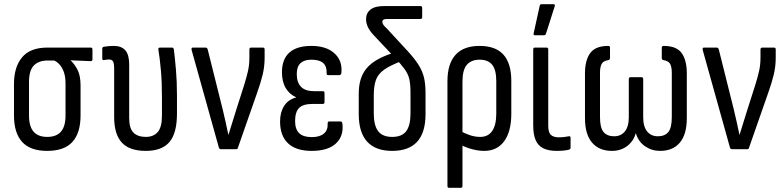

<svg xmlns="http://www.w3.org/2000/svg" viewBox="-20 -715 3757 920"><path d="M206 8Q125 8 86 -35Q47 -78 47 -162V-313Q47 -394 86 -440.5Q125 -487 207 -487H415Q423 -487 423 -478V-431Q423 -427 421 -424.5Q419 -422 415 -422L319 -426V-425Q339 -406 352.5 -378.5Q366 -351 366 -305V-162Q366 -78 327 -35Q288 8 206 8ZM206 -59Q250 -59 272 -84Q294 -109 294 -162V-313Q294 -346 286.5 -368Q279 -390 267 -404Q255 -418 240 -425H207Q166 -425 142.5 -401.5Q119 -378 119 -322V-162Q119 -109 141 -84Q163 -59 206 -59Z M679 8Q600 8 563.5 -32Q527 -72 527 -154V-387Q527 -412 521.5 -421Q516 -430 502 -430Q496 -430 489.5 -429Q483 -428 477 -427Q470 -426 470 -435V-481Q470 -490 478 -491Q489 -493 501.5 -494Q514 -495 525 -495Q562 -495 580.5 -474Q599 -453 599 -406V-150Q599 -100 619.5 -79.5Q640 -59 679 -59Q715 -59 735.5 -82Q756 -105 756 -161V-252Q756 -321 751 -377.5Q746 -434 739 -477Q737 -487 747 -487H804Q811 -487 813 -479Q818 -439 823 -382Q828 -325 828 -258V-171Q828 -77 792 -34.5Q756 8 679 8Z M1038 0Q1032 0 1029 -7L898 -476Q896 -487 904 -487H965Q972 -487 975 -479L1047 -191Q1054 -161 1061 -130.5Q1068 -100 1074 -70H1075Q1084 -101 1094 -131Q1104 -161 1113 -192L1150 -308Q1161 -343 1168 -373.5Q1175 -404 1175 -439V-478Q1175 -487 1184 -487H1240Q1248 -487 1248 -478V-438Q1248 -396 1238.5 -357Q1229 -318 1213 -273L1120 -7Q1119 0 1111 0Z M1473 8Q1399 8 1360.5 -28Q1322 -64 1322 -133Q1322 -177 1341.5 -207.5Q1361 -238 1399 -248V-249Q1368 -262 1349.5 -292.5Q1331 -323 1331 -369Q1331 -431 1366.5 -463Q1402 -495 1472 -495Q1543 -495 1582 -460Q1621 -425 1616 -368Q1615 -355 1606 -355H1552Q1544 -355 1545 -367Q1546 -398 1528 -413.5Q1510 -429 1472 -429Q1438 -429 1420 -412.5Q1402 -396 1402 -360Q1402 -320 1422.5 -299Q1443 -278 1486 -278H1527Q1535 -278 1535 -269V-226Q1535 -217 1527 -217H1478Q1432 -217 1413 -197.5Q1394 -178 1394 -135Q1394 -96 1413.5 -77Q1433 -58 1474 -58Q1512 -58 1532 -75Q1552 -92 1550 -123Q1550 -133 1557 -133H1612Q1620 -133 1621 -120Q1627 -62 1589 -27Q1551 8 1473 8Z M1859 8Q1780 8 1739.5 -36Q1699 -80 1699 -168V-266Q1699 -304 1708 -334Q1717 -364 1736.5 -387.5Q1756 -411 1788.5 -429.5Q1821 -448 1869 -463L1906 -423Q1850 -402 1820.5 -381Q1791 -360 1781 -331Q1771 -302 1771 -257V-172Q1771 -114 1792 -86.5Q1813 -59 1859 -59Q1906 -59 1926.5 -86.5Q1947 -114 1947 -172V-269Q1947 -310 1941.5 -335Q1936 -360 1919 -383.5Q1902 -407 1868 -443L1771 -546Q1752 -566 1743 -585Q1734 -604 1734 -623Q1734 -652 1755 -669Q1776 -686 1821 -686H1994Q2003 -686 2003 -677V-633Q2003 -624 1994 -624H1833Q1812 -624 1812 -610Q1812 -603 1817.5 -595.5Q1823 -588 1833 -579L1931 -473Q1966 -435 1985 -405Q2004 -375 2011.5 -344Q2019 -313 2019 -269V-168Q2019 -80 1979 -36Q1939 8 1859 8Z M2132 185Q2124 185 2124 176V-326Q2124 -409 2162.5 -452Q2201 -495 2278 -495Q2355 -495 2392.5 -453Q2430 -411 2430 -327V-170Q2430 -85 2396 -38.5Q2362 8 2300 8Q2273 8 2242.5 0Q2212 -8 2186 -22L2185 -88Q2206 -76 2231 -67.5Q2256 -59 2281 -59Q2319 -59 2338.5 -87.5Q2358 -116 2358 -171V-326Q2358 -380 2338.5 -404.5Q2319 -429 2278 -429Q2238 -429 2217 -404.5Q2196 -380 2196 -324V176Q2196 185 2188 185Z M2648 8Q2607 8 2582 -5Q2557 -18 2546 -45Q2535 -72 2535 -115V-478Q2535 -487 2543 -487H2599Q2607 -487 2607 -478V-113Q2607 -82 2619 -69.5Q2631 -57 2658 -57Q2672 -57 2683.5 -58.5Q2695 -60 2706 -62Q2714 -64 2714 -54V-7Q2714 -1 2707 2Q2696 5 2680.5 6.5Q2665 8 2648 8ZM2543 -546Q2535 -546 2537 -555L2566 -687Q2567 -691 2569 -693Q2571 -695 2576 -695H2632Q2641 -695 2638 -685L2596 -553Q2593 -546 2586 -546Z M2912 8Q2851 8 2817 -31.5Q2783 -71 2783 -150V-363Q2783 -426 2808 -460.5Q2833 -495 2895 -495Q2903 -495 2903 -486V-437Q2903 -429 2895 -427Q2870 -423 2862.5 -408Q2855 -393 2855 -367V-154Q2855 -103 2872 -82.5Q2889 -62 2923 -62Q2955 -62 2974 -85Q2993 -108 2993 -154V-336Q2993 -345 3001 -345H3054Q3062 -345 3062 -336V-154Q3062 -108 3081 -85Q3100 -62 3132 -62Q3166 -62 3182.5 -82.5Q3199 -103 3199 -154V-367Q3199 -393 3191.5 -408Q3184 -423 3159 -427Q3151 -429 3151 -437V-486Q3151 -495 3160 -495Q3222 -495 3246.5 -460.5Q3271 -426 3271 -363V-150Q3271 -71 3237.5 -31.5Q3204 8 3143 8Q3103 8 3071 -14Q3039 -36 3027 -76H3026Q3016 -39 2985.5 -15.5Q2955 8 2912 8Z M3487 0Q3481 0 3478 -7L3347 -476Q3345 -487 3353 -487H3414Q3421 -487 3424 -479L3496 -191Q3503 -161 3510 -130.5Q3517 -100 3523 -70H3524Q3533 -101 3543 -131Q3553 -161 3562 -192L3599 -308Q3610 -343 3617 -373.5Q3624 -404 3624 -439V-478Q3624 -487 3633 -487H3689Q3697 -487 3697 -478V-438Q3697 -396 3687.5 -357Q3678 -318 3662 -273L3569 -7Q3568 0 3560 0Z"/></svg>

Font: Sofia Sans Condensed
Style: Regular
Weight: 400
Designer: Botio Nikoltchev, Ani Petrova
Foundry: lettersoup
Version: Version 4.100